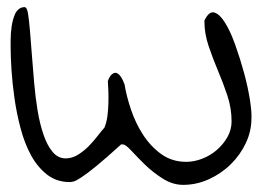

<svg xmlns="http://www.w3.org/2000/svg" viewBox="-20 -518 743 538"><path d="M324.2 -113.3Q323.2 -113.3 322.8 -113.3Q322.3 -113.3 321.3 -113.3H319.3Q276.4 -74.2 250 -52.7Q223.6 -31.2 208 -21Q192.4 -10.7 185.5 -9.3Q178.7 -7.8 175.8 -7.8Q138.7 -7.8 111.8 -28.8Q85 -49.8 66.9 -83Q48.8 -116.2 37.6 -158.7Q26.4 -201.2 20.5 -243.2Q14.6 -285.2 12.2 -322.3Q9.8 -359.4 9.8 -384.8Q9.8 -387.7 9.8 -405.8Q9.8 -423.8 12.7 -444.3Q15.6 -464.8 23.4 -481.4Q33.2 -498 48.8 -498Q55.7 -498 58.6 -479.5Q61.5 -460.9 64 -431.6Q66.4 -402.3 69.3 -364.3Q72.3 -326.2 75.7 -286.1Q79.1 -246.1 85.4 -208Q91.8 -169.9 102.1 -140.1Q112.3 -110.4 127.4 -92.3Q142.6 -74.2 164.1 -74.2Q181.6 -74.2 197.8 -84Q213.9 -93.8 227.5 -107.4Q241.2 -121.1 252.4 -135.7Q263.7 -150.4 272.5 -160.2Q278.3 -173.8 280.8 -191.4Q283.2 -209 283.7 -227.5Q284.2 -246.1 283.7 -262.7Q283.2 -279.3 282.2 -291Q287.1 -304.7 293.9 -310.1Q300.8 -315.4 306.6 -313.5Q312.5 -311.5 318.4 -303.2Q324.2 -294.9 329.1 -281.2Q334 -250 346.7 -211.9Q359.4 -173.8 380.4 -141.1Q401.4 -108.4 431.6 -86.4Q461.9 -64.5 502 -64.5Q523.4 -64.5 546.4 -73.2Q569.3 -82 587.4 -97.7Q605.5 -113.3 617.2 -133.8Q628.9 -154.3 628.9 -177.7Q628.9 -214.8 617.2 -250Q605.5 -285.2 590.8 -319.8Q576.2 -354.5 564.5 -389.2Q552.7 -423.8 552.7 -460Q565.4 -487.3 580.6 -482.9Q595.7 -478.5 610.8 -454.1Q626 -429.7 639.6 -391.1Q653.3 -352.5 664.1 -313Q674.8 -273.4 680.2 -238.8Q685.5 -204.1 684.6 -187.5Q684.6 -150.4 668.9 -117.2Q653.3 -84 626.5 -57.6Q599.6 -31.2 564.9 -15.6Q530.3 0 493.2 0Q463.9 0 436 -17.6Q408.2 -35.2 386.2 -56.6Q364.3 -78.1 348.1 -95.7Q332 -113.3 324.2 -113.3Z"/></svg>

Font: Indie Flower
Style: Regular
Weight: 400
Designer: Kimberly Geswein
Foundry: Kimberly Geswein
Version: Version 1.001 2010